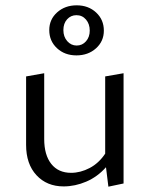

<svg xmlns="http://www.w3.org/2000/svg" viewBox="-20 -695 561 721"><path d="M78 -151V-408L146 -420V-173Q146 -113 172.5 -79.5Q199 -46 247 -46Q282 -46 316.5 -64Q351 -82 375 -118V-408L444 -420V-6L387 6L378 -67Q346 -31 304 -13Q262 5 219 5Q156 5 117 -37Q78 -79 78 -151ZM165 -582Q165 -622 194.5 -648.5Q224 -675 268 -675Q312 -675 341 -648Q370 -621 370 -580Q370 -540 340.5 -513.5Q311 -487 267 -487Q223 -487 194 -514Q165 -541 165 -582ZM317 -580Q317 -605 303 -621.5Q289 -638 267 -638Q246 -638 232 -622.5Q218 -607 218 -582Q218 -557 232.5 -540.5Q247 -524 268 -524Q289 -524 303 -540Q317 -556 317 -580Z"/></svg>

Font: LXGW Bright TC
Style: Regular
Weight: 400
Designer: Christian Thalmann (Catharsis Fonts)
Foundry: LXGW / Christian Thalmann (Catharsis Fonts) / Fontworks Inc.
Version: Version 5.501